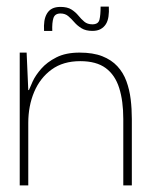

<svg xmlns="http://www.w3.org/2000/svg" viewBox="-20 -564 466 584"><path d="M40 0V-404H61L66 -290H68Q71 -298 79.5 -316.5Q88 -335 105.5 -355Q123 -375 151.5 -389.5Q180 -404 222 -404Q263 -404 291 -393Q319 -382 337 -362.5Q355 -343 364.5 -317Q374 -291 377.5 -262Q381 -233 381 -202V0H355V-202Q355 -257 342.5 -296.5Q330 -336 301.5 -357Q273 -378 224 -378Q172 -378 137 -352.5Q102 -327 84 -284.5Q66 -242 66 -190V0ZM114 -470Q113 -487 115 -500Q117 -513 123 -523Q129 -533 139 -538Q149 -543 164 -543Q185 -543 197.5 -535Q210 -527 218.5 -516.5Q227 -506 236.5 -498Q246 -490 261 -490Q279 -490 282.5 -504Q286 -518 286 -544H311Q312 -528 310 -514Q308 -500 302 -490.5Q296 -481 286 -475.5Q276 -470 261 -470Q241 -470 228 -478Q215 -486 206 -496.5Q197 -507 187.5 -515Q178 -523 164 -523Q147 -523 142.5 -509Q138 -495 139 -470Z"/></svg>

Font: Darker Grotesque Light Light
Style: Regular
Weight: 300
Version: Version 1.000;gftools[0.9.28]